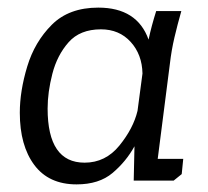

<svg xmlns="http://www.w3.org/2000/svg" viewBox="-20 -474 545 504"><path d="M456 -445Q446 -410 438 -376Q430 -342 426 -307L394 -57H461L457 -17L436 0H331L333 -90Q311 -50 275.5 -20Q240 10 181 10Q108 10 70 -41Q32 -92 32 -178Q32 -235 51.5 -299.5Q71 -364 116 -409Q161 -454 238 -454Q340 -454 370 -370Q374 -389 379 -407.5Q384 -426 390 -445ZM245 -397Q190 -397 160 -363Q130 -329 117.5 -280.5Q105 -232 105 -189Q105 -47 202 -47Q257 -47 293.5 -92Q330 -137 341 -183L354 -281Q353 -331 323 -364Q293 -397 245 -397Z"/></svg>

Font: Zilla Slab Regular
Style: Italic
Weight: 400
Italic angle: -6°
Designer: Typotheque.com
Foundry: Typotheque type foundry
Version: Version 1.1; 2017; ttfautohint (v1.6)